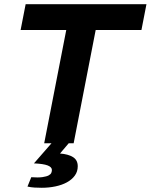

<svg xmlns="http://www.w3.org/2000/svg" viewBox="-20 -682 717 914"><path d="M653.3 -539.1H435.5L330.6 0H307.1L265.6 48.8Q305.2 51.8 327.6 65.9Q350.1 80.1 350.1 109.4Q350.1 134.8 336.2 153.8Q322.3 172.9 298.8 185.8Q275.4 198.7 244.1 205.3Q212.9 211.9 178.7 211.9Q161.6 211.9 144.8 210.9Q127.9 210 110.8 206.1L128.9 161.6Q162.6 164.1 182.4 161.1Q202.1 158.2 211.9 152.8Q221.7 147.5 224.4 140.4Q227.1 133.3 227.1 127.4Q227.1 113.3 206.8 105.5Q186.5 97.7 141.6 95.7L225.1 0H190.4L295.4 -539.1H78.1L102.1 -662.1H677.2Z"/></svg>

Font: PT Astra Sans
Style: Bold Italic
Weight: 700
Italic angle: -16°
Designer: A.Korolkova, I. Chaeva
Foundry: ParaType Ltd
Version: Version 1.002W